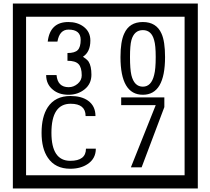

<svg xmlns="http://www.w3.org/2000/svg" viewBox="-20 -980 1195 1090"><path d="M1103 90H53V-960H1103ZM1028 15V-885H128V15ZM499 -556Q499 -504 460.5 -473Q422 -442 369 -442Q314 -442 280 -471Q242 -502 242 -554H301Q307 -485 370 -485Q398 -485 421 -504.5Q444 -524 444 -552Q444 -597 426 -616Q408 -635 363 -635V-679Q405 -679 421.5 -696Q438 -713 438 -754Q438 -812 369 -812Q318 -812 306 -744H251Q264 -855 368 -855Q419 -855 454 -829Q493 -800 493 -750Q493 -685 451 -658Q475 -642 483 -630Q499 -605 499 -556ZM917 -656Q917 -442 791 -442Q664 -442 664 -656Q664 -744 685 -789Q714 -855 791 -855Q868 -855 897 -789Q917 -745 917 -656ZM864 -656Q864 -723 855 -752Q840 -809 791 -809Q742 -809 726 -752Q718 -723 718 -656Q718 -587 726 -553Q742 -488 791 -488Q839 -488 855 -554Q864 -587 864 -656ZM524 -136Q524 -80 478 -49Q438 -22 379 -22Q294 -22 252 -84Q216 -136 216 -226Q216 -317 251 -371Q293 -435 380 -435Q442 -435 479 -409Q522 -379 522 -321H466Q466 -391 381 -391Q272 -391 272 -226Q272 -67 379 -67Q468 -67 468 -136ZM913 -372 784 -30H723L864 -383H668V-427H913Z"/></svg>

Font: Unicode BMP Fallback SIL
Style: Regular
Weight: 400
Foundry: NRSI, SIL International
Version: Version 5.1 Based on Unicode 5.1